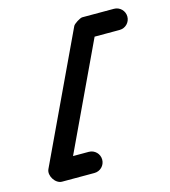

<svg xmlns="http://www.w3.org/2000/svg" viewBox="-98 -665 699 789"><g transform="rotate(-15 252.0 -270.5)"><path d="M459 -586C414 -586 369 -586 324 -586C319.3 -586 310.2 -581.6 301.6 -576.2C293.1 -570.8 285.3 -564.4 283.3 -560.1C198.3 -379.8 113.3 -199.5 28.2 -19.2C22.3 -6.6 25.5 9.5 33.7 22.4C41.9 35.3 55 45 69 45C115 45 161 45 207 45C231.9 45 252 24.9 252 0C252 -24.9 231.9 -45 207 -45C161 -45 115 -45 69 -45C55 -45 62.2 -22.7 74.4 -3.5C86.6 15.7 103.7 31.8 109.7 19.2C194.7 -161.1 279.7 -341.4 364.7 -521.8C366.7 -526 354.2 -519.5 342.3 -512C330.5 -504.5 319.3 -496 324 -496C369 -496 414 -496 459 -496C483.9 -496 504 -516.1 504 -541C504 -565.8 483.9 -586 459 -586Z"/></g></svg>

Font: FRB American Cursive Guidelines Arrows Black
Style: Bold Italic
Weight: 900
Italic angle: -25°
Version: Version 2.0;Modular Font Editor K font №1